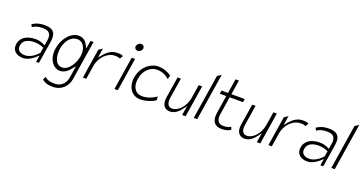

<svg xmlns="http://www.w3.org/2000/svg" viewBox="-42 -1367 4313 2288"><g transform="rotate(20 2114.5 -223.5)"><path d="M58 -132C46 -55 100 -4 191 -4C264 -4 336 -72 336 -72L367 -101L353 -15H389L435 -302C453 -414 409 -462 302 -462C232 -462 188 -445 147 -417L163 -386C202 -413 242 -421 296 -421C370 -421 405 -385 392 -302L381 -234L362 -244C362 -244 315 -268 262 -268C156 -268 73 -229 58 -132ZM105 -133C117 -211 192 -229 256 -229C324 -229 365 -207 376 -202L365 -134C361 -130 291 -43 200 -43C141 -43 95 -70 105 -133Z M517 -246C494 -103 572 -11 653 -11C710 -11 753 -46 787 -91L818 -129L794 26C781 107 722 154 649 154C607 154 569 153 521 115L502 155C552 193 593 197 642 197C752 197 822 118 836 32L916 -471H877L861 -370L841 -405C820 -448 785 -482 727 -482C622 -482 536 -367 517 -246ZM567 -260C581 -350 636 -437 725 -437C813 -437 842 -339 829 -260C816 -175 753 -58 665 -58C572 -58 554 -177 567 -260Z M941 -30H984L1012 -206C1022 -266 1051 -314 1085 -348C1116 -378 1160 -405 1213 -405C1247 -405 1263 -401 1278 -393L1302 -433C1284 -442 1275 -447 1228 -447C1157 -447 1104 -406 1062 -356L1029 -315L1048 -436L1000 -404Z M1405 -598C1401 -573 1418 -552 1444 -552C1470 -552 1495 -573 1499 -598C1503 -623 1485 -644 1459 -644C1433 -644 1409 -623 1405 -598ZM1341 -30H1384L1450 -451H1407Z M1515 -241C1510 -208 1510 -178 1516 -151C1533 -74 1583 -19 1674 -19C1737 -19 1807 -43 1859 -74L1858 -123C1807 -87 1745 -62 1681 -62C1590 -62 1545 -135 1562 -241C1566 -266 1573 -290 1584 -312C1614 -373 1671 -420 1742 -420C1804 -420 1856 -397 1892 -362L1896 -358L1911 -407C1871 -437 1808 -462 1744 -462C1716 -462 1690 -456 1665 -445C1596 -414 1532 -347 1515 -241Z M1958 -148C1944 -59 1979 -4 2052 -4C2112 -4 2158 -45 2195 -95L2225 -136L2205 -15H2249L2313 -417H2269L2242 -245C2232 -185 2205 -136 2175 -103C2148 -73 2109 -46 2064 -46C2009 -46 1993 -97 2002 -156L2043 -417H2001Z M2347 -30H2391L2485 -626L2436 -594Z M2540 -407H2622L2586 -175C2572 -72 2613 -19 2702 -19C2761 -19 2786 -31 2816 -50L2803 -85C2781 -70 2760 -60 2709 -60C2643 -60 2618 -107 2630 -181L2665 -407H2834L2841 -449H2672L2701 -632H2658L2629 -449H2547Z M2905 -148C2891 -59 2926 -4 2999 -4C3059 -4 3105 -45 3142 -95L3172 -136L3152 -15H3196L3260 -417H3216L3189 -245C3179 -185 3152 -136 3122 -103C3095 -73 3056 -46 3011 -46C2956 -46 2940 -97 2949 -156L2990 -417H2948Z M3294 -30H3337L3365 -206C3375 -266 3404 -314 3438 -348C3469 -378 3513 -405 3566 -405C3600 -405 3616 -401 3631 -393L3655 -433C3637 -442 3628 -447 3581 -447C3510 -447 3457 -406 3415 -356L3382 -315L3401 -436L3353 -404Z M3663 -132C3651 -55 3705 -4 3796 -4C3869 -4 3941 -72 3941 -72L3972 -101L3958 -15H3994L4040 -302C4058 -414 4014 -462 3907 -462C3837 -462 3793 -445 3752 -417L3768 -386C3807 -413 3847 -421 3901 -421C3975 -421 4010 -385 3997 -302L3986 -234L3967 -244C3967 -244 3920 -268 3867 -268C3761 -268 3678 -229 3663 -132ZM3710 -133C3722 -211 3797 -229 3861 -229C3929 -229 3970 -207 3981 -202L3970 -134C3966 -130 3896 -43 3805 -43C3746 -43 3700 -70 3710 -133Z M4091 -30H4135L4229 -626L4180 -594Z"/></g></svg>

Font: Charger Sport
Style: HLNrwObl
Weight: 100
Designer: Jasper
Foundry: Cannot Into Space Fonts
Version: Version 1.1